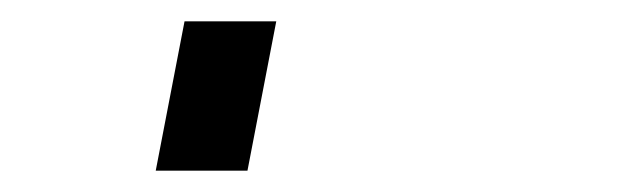

<svg xmlns="http://www.w3.org/2000/svg" viewBox="-20 60 590 180"><path d="M126 220 153 80H239L212 220Z"/></svg>

Font: Lode Dark
Style: Bold Italic
Weight: 700
Italic angle: -11°
Monospace: yes
Designer: Belleve Invis
Foundry: Belleve Invis
Version: Version 29.2.0; ttfautohint (v1.8.3)